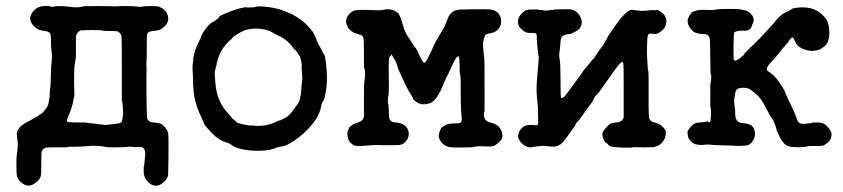

<svg xmlns="http://www.w3.org/2000/svg" viewBox="-20 -462 2775 632"><path d="M98 -370Q64 -398 92 -428Q105 -441 123.5 -442Q142 -443 143 -442Q148 -438 155 -440Q162 -442 173.5 -442Q185 -442 188 -441.5Q191 -441 202 -440.5Q213 -440 214.5 -439Q216 -438 230 -438Q244 -438 245.5 -439Q247 -440 252 -440.5Q257 -441 258.5 -441.5Q260 -442 301 -442Q342 -442 345 -441.5Q348 -441 356.5 -441Q365 -441 367.5 -441.5Q370 -442 393.5 -442Q417 -442 419 -441.5Q421 -441 429.5 -440.5Q438 -440 440 -439.5Q442 -439 443 -439.5Q444 -440 449.5 -440.5Q455 -441 456 -441.5Q457 -442 478.5 -442Q500 -442 506 -439Q526 -430 532 -412Q540 -387 513 -368Q505 -362 491.5 -361Q478 -360 471.5 -357Q465 -354 464 -348Q463 -342 463 -301.5Q463 -261 462 -256Q461 -251 462 -247Q463 -242 462 -202Q462 -76 465 -70Q471 -60 484 -59Q497 -58 505.5 -56Q514 -54 523.5 -42.5Q533 -31 534 -20.5Q535 -10 534.5 50.5Q534 111 533 117Q529 131 512 143Q486 160 463 132Q453 120 453 103Q453 86 453.5 86Q454 86 455 78.5Q456 71 457 59Q462 25 445 22Q439 21 433 22Q427 23 415.5 21.5Q404 20 401 21Q398 22 383 22.5Q368 23 357 23Q329 23 330 22Q301 16 273.5 18.5Q246 21 226 21H207L198 23H166Q134 23 132 24Q122 26 117 37Q116 40 116 75.5Q116 111 114 118Q111 129 99 138Q73 161 47 136Q37 125 35.5 116.5Q34 108 34 80Q34 52 35 51L36 39Q37 40 37 35.5Q37 31 38 22.5Q39 14 38.5 9Q38 4 38 3.5Q38 3 37.5 -1.5Q37 -6 36.5 -6.5Q36 -7 36 -9Q37 -18 35.5 -18.5Q34 -19 36 -27Q41 -46 69 -60Q85 -68 91.5 -73Q98 -78 98 -77Q98 -76 99.5 -76.5Q101 -77 104.5 -80Q108 -83 108.5 -83Q109 -83 112 -85.5Q115 -88 116 -87.5Q117 -87 127.5 -99.5Q138 -112 139.5 -121.5Q141 -131 141.5 -132.5Q142 -134 142 -136Q142 -138 142.5 -140Q143 -142 143 -144Q143 -146 143.5 -150.5Q144 -155 143.5 -155Q143 -155 145 -168.5Q147 -182 147 -203Q148 -244 149 -251Q151 -265 151 -271Q151 -286 150 -290.5Q149 -295 149 -298Q148 -305 148 -324Q148 -343 146 -349Q143 -359 125.5 -360.5Q108 -362 98 -370ZM284 -363Q246 -363 241 -361H244Q233 -356 230 -343Q230 -340 230 -304.5Q230 -269 229 -266.5Q228 -264 227 -256.5Q226 -249 225 -242Q224 -235 224 -213Q224 -191 224 -186Q224 -181 225 -150Q218 -109 209.5 -90.5Q201 -72 200.5 -66.5Q200 -61 204.5 -60Q209 -59 237.5 -59Q266 -59 266.5 -58Q267 -57 281 -56Q295 -55 310.5 -52.5Q326 -50 333 -51Q340 -52 356.5 -54Q373 -56 374 -57Q375 -58 376.5 -58Q378 -58 380 -61Q382 -64 382 -65.5Q382 -67 382.5 -68.5Q383 -70 383.5 -74Q384 -78 385 -86Q386 -94 384.5 -106.5Q383 -119 383 -123.5Q383 -128 381 -128Q381 -128 381 -232.5Q381 -337 380 -342.5Q379 -348 374.5 -353Q370 -358 366 -359Q362 -360 340 -360Q318 -360 317 -361.5Q316 -363 284 -363Z M829 -441H837Q888 -439 927 -421Q934 -418 935 -418Q938 -418 960 -404Q982 -390 996.5 -373Q1011 -356 1011.5 -354.5Q1012 -353 1015.5 -346Q1019 -339 1022 -330Q1025 -321 1031.5 -310.5Q1038 -300 1040.5 -293Q1043 -286 1045 -286Q1049 -286 1053 -253Q1059 -203 1054 -169.5Q1049 -136 1046 -133Q1039 -124 1037 -112Q1032 -82 1006.5 -51.5Q981 -21 951.5 -1Q922 19 909 20Q896 21 890 24Q874 32 843 34Q781 36 750 20Q747 19 746 19V18Q736 10 726 7Q700 0 676 -25.5Q652 -51 652 -53Q652 -55 650 -59Q648 -63 648 -63.5Q648 -64 646.5 -67.5Q645 -71 645 -71Q645 -71 636 -91Q621 -126 618 -155.5Q615 -185 615.5 -192.5Q616 -200 615 -214Q613 -241 614 -246Q615 -251 615 -254.5Q615 -258 615.5 -260.5Q616 -263 616.5 -271.5Q617 -280 622.5 -296.5Q628 -313 632 -319.5Q636 -326 636 -327.5Q636 -329 639 -334Q642 -339 641.5 -339.5Q641 -340 643 -344Q648 -352 646 -351Q662 -376 672 -384Q682 -392 682.5 -391Q683 -390 687.5 -393.5Q692 -397 697 -401Q702 -405 701.5 -407Q701 -409 724.5 -419Q748 -429 767.5 -434Q787 -439 790 -438Q793 -437 804.5 -437.5Q816 -438 816 -438ZM884 -351Q860 -367 824 -368Q793 -368 771 -355.5Q749 -343 746 -338.5Q743 -334 740 -332Q700 -298 692 -245Q690 -236 688.5 -232.5Q687 -229 687 -227.5Q687 -226 687 -218Q687 -210 687.5 -209.5Q688 -209 689 -189Q693 -126 735 -84Q742 -77 742 -75.5Q742 -74 745.5 -71.5Q749 -69 749 -69Q760 -58 762.5 -57.5Q765 -57 772.5 -54.5Q780 -52 783 -52Q786 -52 795 -50Q804 -48 804.5 -49Q805 -50 820 -48Q859 -45 895 -64Q899 -66 900.5 -65.5Q902 -65 905.5 -67.5Q909 -70 910 -70Q911 -70 913.5 -71.5Q916 -73 917.5 -74Q919 -75 920.5 -75.5Q922 -76 922.5 -76Q923 -76 924.5 -77.5Q926 -79 926.5 -79Q927 -79 932.5 -84.5Q938 -90 939 -91.5Q940 -93 943.5 -97.5Q947 -102 950 -106Q953 -110 954 -112Q965 -124 967.5 -138Q970 -152 970.5 -153.5Q971 -155 971 -158Q971 -161 971.5 -163.5Q972 -166 972 -172Q972 -178 974 -190.5Q976 -203 974.5 -217.5Q973 -232 973 -237Q975 -268 960 -287Q959 -288 955 -294Q951 -300 951 -298L949 -299Q928 -331 896 -345Q892 -346 890 -347.5Q888 -349 887.5 -349.5Q887 -350 884 -351Z M1246 -431Q1270 -433 1281 -425.5Q1292 -418 1292 -417.5Q1292 -417 1294 -413Q1300 -403 1305 -384Q1310 -365 1315 -355Q1320 -345 1325.5 -337.5Q1331 -330 1333 -326.5Q1335 -323 1338 -318.5Q1341 -314 1344.5 -308.5Q1348 -303 1349 -303Q1350 -303 1359 -283Q1368 -263 1372.5 -258Q1377 -253 1381 -258Q1385 -263 1390.5 -275Q1396 -287 1399.5 -293.5Q1403 -300 1409.5 -315Q1416 -330 1418 -331.5Q1420 -333 1423.5 -340.5Q1427 -348 1428.5 -349.5Q1430 -351 1431.5 -354.5Q1433 -358 1433.5 -358.5Q1434 -359 1435.5 -361.5Q1437 -364 1440.5 -369.5Q1444 -375 1444 -375.5Q1444 -376 1446.5 -383Q1449 -390 1451.5 -395Q1454 -400 1454 -401Q1454 -402 1456 -406Q1458 -410 1458.5 -411Q1459 -412 1464.5 -418.5Q1470 -425 1479.5 -427.5Q1489 -430 1490 -430.5Q1491 -431 1536 -431.5Q1581 -432 1593 -431Q1605 -430 1613.5 -424Q1622 -418 1622 -416.5Q1622 -415 1624 -413Q1633 -398 1628 -380Q1620 -356 1591 -352Q1578 -350 1576 -344Q1568 -324 1570 -307.5Q1572 -291 1572.5 -283Q1573 -275 1574 -272.5Q1575 -270 1575 -181V-98Q1566 -65 1596 -58Q1625 -52 1632 -26Q1638 -8 1625 4Q1612 16 1604 18.5Q1596 21 1580 20Q1564 19 1556.5 19.5Q1549 20 1545 20.5Q1541 21 1540 22Q1539 23 1525 23Q1481 24 1466 23Q1436 20 1426 -6Q1423 -13 1424 -15Q1425 -17 1425.5 -22.5Q1426 -28 1429.5 -35Q1433 -42 1435 -43Q1437 -44 1443 -48Q1451 -55 1471 -55.5Q1491 -56 1494 -57Q1501 -60 1500 -73Q1496 -106 1496.5 -162.5Q1497 -219 1494 -217Q1493 -217 1493 -242Q1493 -272 1490 -275.5Q1487 -279 1481.5 -271.5Q1476 -264 1464.5 -238.5Q1453 -213 1449.5 -207Q1446 -201 1440 -185Q1422 -141 1404 -127Q1396 -121 1380 -119Q1364 -117 1352 -125.5Q1340 -134 1340 -136Q1340 -138 1338 -141.5Q1336 -145 1335 -147L1326 -161Q1313 -186 1306 -201.5Q1299 -217 1294 -228Q1289 -239 1289.5 -239Q1290 -239 1288.5 -243Q1287 -247 1286.5 -249.5Q1286 -252 1284 -256Q1280 -265 1279 -265L1270 -281Q1268 -283 1267 -283Q1266 -283 1267 -279Q1267 -277 1266 -277.5Q1265 -278 1262.5 -275.5Q1260 -273 1260 -257.5Q1260 -242 1259.5 -237.5Q1259 -233 1259.5 -228.5Q1260 -224 1260 -189.5Q1260 -155 1259 -150Q1255 -128 1257.5 -120Q1260 -112 1260 -93Q1260 -74 1263 -69Q1267 -60 1281 -59Q1303 -57 1311 -50Q1326 -38 1325.5 -20.5Q1325 -3 1311 8Q1302 15 1293 15.5Q1284 16 1261.5 16Q1239 16 1235 16Q1221 14 1188.5 17Q1156 20 1148.5 17.5Q1141 15 1134.5 8.5Q1128 2 1127.5 -1Q1127 -4 1125 -10.5Q1123 -17 1123.5 -24Q1124 -31 1126.5 -35Q1129 -39 1128.5 -40Q1128 -41 1133 -45Q1143 -55 1155 -58Q1176 -63 1178 -79Q1178 -85 1178 -138Q1178 -191 1179 -192Q1180 -193 1181.5 -213.5Q1183 -234 1178 -240Q1178 -240 1178 -283.5Q1178 -327 1177 -333Q1176 -346 1161 -349Q1135 -355 1125 -372.5Q1115 -390 1122.5 -405Q1130 -420 1145 -427Q1148 -429 1148 -428Q1148 -427 1155.5 -428.5Q1163 -430 1185.5 -429.5Q1208 -429 1210.5 -428.5Q1213 -428 1223 -428Q1233 -428 1233.5 -428.5Q1234 -429 1239.5 -429.5Q1245 -430 1246 -430Z M1778 -427 1794 -429Q1802 -429 1802 -430Q1802 -431 1827 -431.5Q1852 -432 1860 -431Q1875 -428 1885 -415Q1895 -402 1895 -390Q1895 -366 1870 -356Q1864 -353 1861 -351.5Q1858 -350 1847.5 -349Q1837 -348 1831.5 -343Q1826 -338 1825 -324.5Q1824 -311 1823 -300Q1819 -281 1822 -269Q1825 -257 1825 -200Q1825 -143 1827 -140.5Q1829 -138 1834.5 -141.5Q1840 -145 1865.5 -180.5Q1891 -216 1892.5 -217.5Q1894 -219 1894 -219.5Q1894 -220 1899.5 -228Q1905 -236 1908 -238.5Q1911 -241 1917 -249Q1923 -257 1924.5 -258.5Q1926 -260 1928.5 -263.5Q1931 -267 1933 -268Q1935 -269 1938 -274.5Q1941 -280 1950.5 -293.5Q1960 -307 1963.5 -310.5Q1967 -314 1967 -315.5Q1967 -317 1969.5 -320.5Q1972 -324 1972 -325Q1972 -326 1975.5 -331Q1979 -336 1979 -338Q1979 -340 1993 -359.5Q2007 -379 2012 -387Q2038 -422 2053 -428L2060 -430L2068 -429Q2071 -429 2071 -428.5Q2071 -428 2078.5 -427.5Q2086 -427 2087.5 -426.5Q2089 -426 2094 -426Q2099 -426 2101.5 -426.5Q2104 -427 2113 -427.5Q2122 -428 2123 -428.5Q2124 -429 2132 -428.5Q2140 -428 2141.5 -429.5Q2143 -431 2154 -424Q2179 -407 2172 -382Q2169 -369 2156 -359Q2143 -349 2136 -350Q2119 -353 2115 -349.5Q2111 -346 2110.5 -328Q2110 -310 2109.5 -299.5Q2109 -289 2109.5 -284.5Q2110 -280 2111 -256.5Q2112 -233 2113.5 -231Q2115 -229 2115 -188.5Q2115 -148 2115 -145Q2115 -142 2115 -108.5Q2115 -75 2118 -70Q2122 -61 2134 -59Q2157 -54 2169 -35Q2173 -26 2172 -25Q2171 -24 2171 -19Q2171 -7 2161.5 4.5Q2152 16 2143.5 18.5Q2135 21 2134.5 21.5Q2134 22 2131 22.5Q2128 23 2101 23Q2074 23 2071 22.5Q2068 22 2064 23Q2050 25 2021 23.5Q1992 22 1986.5 18Q1981 14 1981 13Q1981 12 1975 8Q1969 4 1965 -7Q1960 -22 1966 -31Q1967 -31 1969.5 -34.5Q1972 -38 1973 -39.5Q1974 -41 1974 -41L1985 -52Q1985 -53 1990.5 -55.5Q1996 -58 2008 -59Q2030 -60 2033 -77Q2033 -81 2033 -163.5Q2033 -246 2032 -252Q2030 -267 2013 -244Q2010 -240 2008 -237.5Q2006 -235 2001.5 -228.5Q1997 -222 1989 -211Q1981 -200 1974.5 -190.5Q1968 -181 1964.5 -176.5Q1961 -172 1955 -163Q1949 -154 1943.5 -149.5Q1938 -145 1934.5 -136.5Q1931 -128 1921.5 -115.5Q1912 -103 1908.5 -98.5Q1905 -94 1902 -89Q1899 -84 1892 -74.5Q1885 -65 1880 -60Q1875 -55 1875 -54Q1875 -51 1872 -47Q1869 -43 1866 -38.5Q1863 -34 1859 -29Q1855 -24 1847 -12Q1830 12 1820 16Q1808 23 1789.5 20Q1771 17 1759.5 18.5Q1748 20 1742.5 20.5Q1737 21 1733 22Q1714 27 1695 7Q1686 -4 1685.5 -11.5Q1685 -19 1686 -19.5Q1687 -20 1688 -24.5Q1689 -29 1689.5 -29.5Q1690 -30 1692 -33.5Q1694 -37 1694.5 -37Q1695 -37 1695 -37.5Q1695 -38 1698.5 -41Q1702 -44 1702 -44L1706 -47Q1718 -52 1732.5 -50.5Q1747 -49 1748.5 -50Q1750 -51 1751 -53.5Q1752 -56 1751.5 -63Q1751 -70 1751 -89Q1751 -108 1750 -118Q1744 -159 1747.5 -198.5Q1751 -238 1751.5 -246.5Q1752 -255 1753 -264.5Q1754 -274 1752.5 -279.5Q1751 -285 1749 -308Q1747 -331 1747 -332Q1747 -333 1747 -341.5Q1747 -350 1743.5 -352Q1740 -354 1730 -353.5Q1720 -353 1715 -354.5Q1710 -356 1706 -358.5Q1702 -361 1700.5 -362Q1699 -363 1692 -370.5Q1685 -378 1685 -391Q1685 -404 1695.5 -415.5Q1706 -427 1713.5 -429Q1721 -431 1736.5 -431Q1752 -431 1752.5 -430Q1753 -429 1761 -429Z M2542 -403Q2554 -416 2568 -422Q2582 -428 2585 -431.5Q2588 -435 2607 -437Q2667 -443 2697 -402Q2703 -394 2704 -390.5Q2705 -387 2707 -381Q2710 -369 2710 -354Q2710 -319 2689 -306Q2687 -304 2686 -304Q2685 -304 2680.5 -300.5Q2676 -297 2661.5 -295Q2647 -293 2630.5 -298.5Q2614 -304 2607 -311Q2600 -318 2596 -328Q2591 -341 2586 -338Q2584 -337 2580 -332Q2576 -327 2576.5 -326.5Q2577 -326 2570.5 -319Q2564 -312 2559.5 -306Q2555 -300 2552 -297Q2549 -294 2546.5 -290.5Q2544 -287 2540.5 -283Q2537 -279 2532.5 -273Q2528 -267 2515 -254Q2497 -234 2509 -227Q2533 -213 2555 -176Q2558 -171 2560 -168Q2562 -165 2567.5 -151Q2573 -137 2584.5 -114Q2596 -91 2600.5 -77Q2605 -63 2608 -60Q2615 -53 2627.5 -54.5Q2640 -56 2647 -56.5Q2654 -57 2654 -58Q2654 -59 2664.5 -59Q2675 -59 2682 -58Q2694 -56 2703 -46Q2719 -30 2717 -15.5Q2715 -1 2704.5 7.5Q2694 16 2688 17.5Q2682 19 2662 18.5Q2642 18 2636.5 20Q2631 22 2611 22.5Q2591 23 2581 21Q2559 18 2544 -17Q2536 -33 2536 -35Q2536 -37 2535 -40Q2534 -43 2531.5 -51Q2529 -59 2526.5 -63.5Q2524 -68 2522 -71Q2520 -74 2520 -74Q2518 -74 2501.5 -106.5Q2485 -139 2470.5 -151Q2456 -163 2455 -163Q2454 -163 2454 -164Q2454 -165 2447 -169Q2440 -173 2426 -173Q2412 -173 2406.5 -168.5Q2401 -164 2400 -154.5Q2399 -145 2397.5 -139.5Q2396 -134 2397 -124Q2398 -114 2398 -112Q2398 -110 2399 -106.5Q2400 -103 2400 -89Q2400 -75 2404 -68Q2409 -58 2424 -57Q2453 -55 2460 -41Q2473 -16 2454 7Q2446 17 2436 17Q2413 19 2403.5 18Q2394 17 2362.5 16.5Q2331 16 2320.5 14.5Q2310 13 2302 14Q2264 20 2249 -3Q2244 -11 2244 -16Q2244 -21 2243 -29Q2253 -49 2268 -56Q2275 -59 2290.5 -59.5Q2306 -60 2311 -64Q2310 -60 2313 -60Q2319 -59 2319 -66Q2319 -73 2320 -79Q2321 -85 2320.5 -94.5Q2320 -104 2319 -105Q2318 -106 2318 -127Q2318 -148 2318 -159Q2318 -185 2319 -190Q2320 -189 2321 -202Q2322 -215 2320 -216Q2318 -217 2318 -275.5Q2318 -334 2315 -340Q2309 -350 2297 -350Q2270 -350 2259 -361Q2235 -386 2248 -408Q2256 -422 2261 -423.5Q2266 -425 2271.5 -427Q2277 -429 2288.5 -429.5Q2300 -430 2302.5 -429.5Q2305 -429 2316 -429Q2327 -429 2327 -429.5Q2327 -430 2333 -430Q2339 -430 2339 -430.5Q2339 -431 2347 -432Q2421 -434 2424 -429Q2424 -429 2428 -429Q2445 -427 2457 -410Q2461 -403 2461 -397.5Q2461 -392 2458 -385.5Q2455 -379 2455 -377Q2453 -368 2445 -364Q2437 -360 2428 -361Q2419 -362 2409.5 -360Q2400 -358 2397.5 -356Q2395 -354 2394.5 -313.5Q2394 -273 2395 -267.5Q2396 -262 2401 -262Q2402 -262 2405.5 -264Q2409 -266 2409 -266.5Q2409 -267 2413 -268.5Q2417 -270 2417 -271.5Q2417 -273 2422.5 -276.5Q2428 -280 2430 -284Q2432 -288 2438 -293.5Q2444 -299 2449.5 -305Q2455 -311 2457.5 -312.5Q2460 -314 2465.5 -320Q2471 -326 2472 -327Q2473 -328 2476.5 -331.5Q2480 -335 2482 -336.5Q2484 -338 2492.5 -348Q2501 -358 2512.5 -370Q2524 -382 2526 -384.5Q2528 -387 2531 -390.5Q2534 -394 2534 -394.5Q2534 -395 2542 -403Z"/></svg>

Font: TT2020 Style E
Style: Regular
Weight: 400
Version: Version 00.2